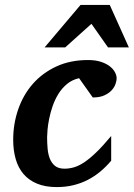

<svg xmlns="http://www.w3.org/2000/svg" viewBox="-20 -742 540 774"><path d="M450.2 -425.8Q450.2 -417 445.8 -403.8Q441.4 -390.6 430.4 -378.4Q419.4 -366.2 400.9 -357.7Q382.3 -349.1 354 -349.1L298.8 -426.8Q270.5 -420.4 250 -403.3Q229.5 -386.2 215.3 -363.3Q201.2 -340.3 192.1 -314Q183.1 -287.6 178.2 -263.2Q173.3 -238.8 171.6 -219Q169.9 -199.2 169.9 -189Q169.9 -166 171.9 -143.3Q173.8 -120.6 180.9 -102.5Q188 -84.5 201.9 -73.2Q215.8 -62 240.2 -62Q258.8 -62 277.8 -67.4Q296.9 -72.8 319.1 -87.4Q341.3 -102.1 367.9 -127.7Q394.5 -153.3 428.2 -193.8V-94.2Q407.7 -69.8 384.3 -50.3Q360.8 -30.8 333.7 -16.8Q306.6 -2.9 275.6 4.6Q244.6 12.2 209 12.2Q163.1 12.2 129.9 -1.5Q96.7 -15.1 75.2 -40Q53.7 -64.9 43.5 -100.1Q33.2 -135.3 33.2 -178.2Q33.2 -243.2 53.5 -301.5Q73.7 -359.9 112.5 -404.1Q151.4 -448.2 207.3 -474.1Q263.2 -500 335 -500Q364.7 -500 386.5 -492.9Q408.2 -485.8 422.4 -474.9Q436.5 -463.9 443.4 -450.9Q450.2 -438 450.2 -425.8ZM415.5 -550.8 348.6 -646 242.7 -550.8H159.7L304.7 -722.2H422.4L499.5 -550.8Z"/></svg>

Font: Charis SIL Eur
Style: Bold Italic
Weight: 700
Italic angle: -11°
Foundry: SIL International
Version: Version 5.000